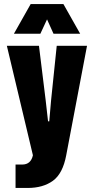

<svg xmlns="http://www.w3.org/2000/svg" viewBox="-20 -764 465 951"><path d="M49 -597 132 -744H294L377 -597H245L213 -668L180 -597ZM57 167V51H90Q133 51 143 5L14 -537H173L206 -269L218 -163H224L233 -267L261 -537H411L308 5Q291 96 242 131.5Q193 167 117 167Z"/></svg>

Font: Mona Sans Condensed ExtraBold
Style: Regular
Weight: 800
Width: 3
Designer: Deni Anggara
Foundry: GitHub
Version: Version 1.001;gftools[0.9.33]